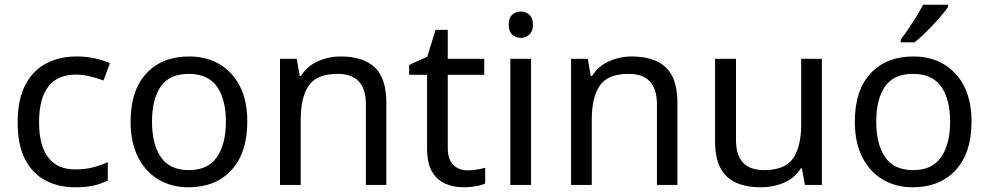

<svg xmlns="http://www.w3.org/2000/svg" viewBox="-20 -786 4203 816"><path d="M300 10Q229 10 173.5 -19Q118 -48 86.5 -109Q55 -170 55 -265Q55 -364 88 -426Q121 -488 177.5 -517Q234 -546 306 -546Q347 -546 385 -537.5Q423 -529 447 -517L420 -444Q396 -453 364 -461Q332 -469 304 -469Q146 -469 146 -266Q146 -169 184.5 -117.5Q223 -66 299 -66Q343 -66 376.5 -75Q410 -84 438 -97V-19Q411 -5 378.5 2.5Q346 10 300 10Z M1031 -269Q1031 -136 963.5 -63Q896 10 781 10Q710 10 654.5 -22.5Q599 -55 567 -117.5Q535 -180 535 -269Q535 -402 602 -474Q669 -546 784 -546Q857 -546 912.5 -513.5Q968 -481 999.5 -419.5Q1031 -358 1031 -269ZM626 -269Q626 -174 663.5 -118.5Q701 -63 783 -63Q864 -63 902 -118.5Q940 -174 940 -269Q940 -364 902 -418Q864 -472 782 -472Q700 -472 663 -418Q626 -364 626 -269Z M1428 -546Q1524 -546 1573 -499.5Q1622 -453 1622 -349V0H1535V-343Q1535 -472 1415 -472Q1326 -472 1292 -422Q1258 -372 1258 -278V0H1170V-536H1241L1254 -463H1259Q1285 -505 1331 -525.5Q1377 -546 1428 -546Z M1967 -62Q1987 -62 2008 -65.5Q2029 -69 2042 -73V-6Q2028 1 2002 5.5Q1976 10 1952 10Q1910 10 1874.5 -4.5Q1839 -19 1817 -55Q1795 -91 1795 -156V-468H1719V-510L1796 -545L1831 -659H1883V-536H2038V-468H1883V-158Q1883 -109 1906.5 -85.5Q1930 -62 1967 -62Z M2194 -737Q2214 -737 2229.5 -723.5Q2245 -710 2245 -681Q2245 -653 2229.5 -639Q2214 -625 2194 -625Q2172 -625 2157 -639Q2142 -653 2142 -681Q2142 -710 2157 -723.5Q2172 -737 2194 -737ZM2237 -536V0H2149V-536Z M2665 -546Q2761 -546 2810 -499.5Q2859 -453 2859 -349V0H2772V-343Q2772 -472 2652 -472Q2563 -472 2529 -422Q2495 -372 2495 -278V0H2407V-536H2478L2491 -463H2496Q2522 -505 2568 -525.5Q2614 -546 2665 -546Z M3473 -536V0H3401L3388 -71H3384Q3358 -29 3312 -9.5Q3266 10 3214 10Q3117 10 3068 -36.5Q3019 -83 3019 -185V-536H3108V-191Q3108 -63 3227 -63Q3316 -63 3350.5 -113Q3385 -163 3385 -257V-536Z M4109 -269Q4109 -136 4041.5 -63Q3974 10 3859 10Q3788 10 3732.5 -22.5Q3677 -55 3645 -117.5Q3613 -180 3613 -269Q3613 -402 3680 -474Q3747 -546 3862 -546Q3935 -546 3990.5 -513.5Q4046 -481 4077.5 -419.5Q4109 -358 4109 -269ZM3704 -269Q3704 -174 3741.5 -118.5Q3779 -63 3861 -63Q3942 -63 3980 -118.5Q4018 -174 4018 -269Q4018 -364 3980 -418Q3942 -472 3860 -472Q3778 -472 3741 -418Q3704 -364 3704 -269ZM4009 -756Q3997 -738 3972 -709.5Q3947 -681 3918.5 -652.5Q3890 -624 3866 -606H3808V-618Q3823 -637 3840.5 -663Q3858 -689 3875 -716.5Q3892 -744 3903 -766H4009Z"/></svg>

Font: Noto Sans Rejang
Style: Regular
Weight: 400
Designer: Monotype Design Team
Foundry: Monotype Imaging Inc.
Version: Version 2.001; ttfautohint (v1.8.4.7-5d5b)